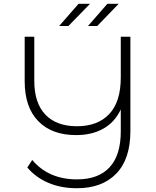

<svg xmlns="http://www.w3.org/2000/svg" viewBox="-20 -895 828 1019"><path d="M672 -700H621V-484C621 -398 600.7 -333.3 560 -290C519.3 -246.7 462 -225 388 -225C316 -225 260.3 -245.5 221 -286.5C181.7 -327.5 162 -387.3 162 -466V-700H111V-464C111 -372 135 -301.3 183 -252C231 -202.7 298 -178 384 -178C439.3 -178 487.3 -189.3 528 -212C568.7 -234.7 599.7 -268.7 621 -314V-198C621 -113.3 601.2 -49.7 561.5 -7C521.8 35.7 464.3 57 389 57C288.3 57 209 22.7 151 -46L125 -6C155 29.3 192.3 56.5 237 75.5C281.7 94.5 332 104 388 104C477.3 104 547 78.2 597 26.5C647 -25.2 672 -100.3 672 -199ZM397 -875 294 -757H343L458 -875ZM550 -875 447 -757H496L610 -875Z"/></svg>

Font: Montserrat Custom ExtraLight
Style: Regular
Weight: 300
Designer: Julieta Ulanovsky
Foundry: Julieta Ulanovsky
Version: Version 7.200